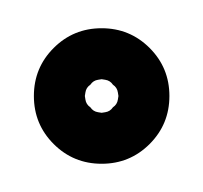

<svg xmlns="http://www.w3.org/2000/svg" viewBox="-20 -333 144 136"><path d="M40 -265Q40 -266 40.5 -262.5Q41 -259 44 -257Q46 -254 49.5 -253.5Q53 -253 52 -253Q51 -253 54.5 -253.5Q58 -254 60 -257Q63 -259 63.5 -262.5Q64 -266 64 -265Q64 -264 63.5 -267.5Q63 -271 60 -273Q58 -276 54.5 -276.5Q51 -277 52 -277Q53 -277 49.5 -276.5Q46 -276 44 -273Q41 -271 40.5 -267.5Q40 -264 40 -265ZM52 -313Q72 -313 86 -299Q100 -285 100 -265Q100 -245 86 -231Q72 -217 52 -217Q32 -217 18 -231Q4 -245 4 -265Q4 -285 18 -299Q32 -313 52 -313Z"/></svg>

Font: FRB American Cursive Guidelines Arrows
Style: Bold Italic
Weight: 700
Italic angle: -25°
Version: Version 2.0;Modular Font Editor K font №1